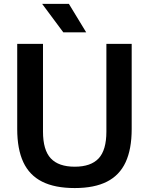

<svg xmlns="http://www.w3.org/2000/svg" viewBox="-20 -968 774 998"><path d="M368.5 9.5Q265 9.5 199 -23.8Q133 -57 101.2 -125Q69.5 -193 69.5 -297V-740H203.5V-284Q203.5 -188 244 -144.8Q284.5 -101.5 368.5 -101.5Q452.5 -101.5 492.8 -144.8Q533 -188 533 -284V-740H664.5V-297Q664.5 -193 633 -125Q601.5 -57 536 -23.8Q470.5 9.5 368.5 9.5ZM309 -800 199 -948H338L428 -800Z"/></svg>

Font: Encode Sans SC Condensed Thin SemiBold
Style: Regular
Weight: 600
Version: Version 3.002